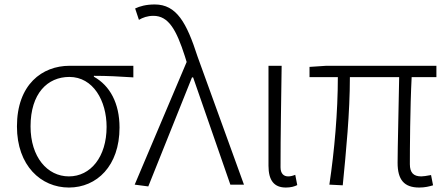

<svg xmlns="http://www.w3.org/2000/svg" viewBox="-20 -828 2005 861"><path d="M289 13C414 13 516 -84 516 -256C516 -365 473 -444 401 -484V-488C462 -488 516 -485 578 -481V-533H292C169 -533 56 -449 56 -261C56 -85 164 13 289 13ZM289 -37C192 -37 117 -124 117 -261C117 -409 193 -483 291 -483C398 -483 458 -376 458 -259C458 -124 386 -37 289 -37Z M645 8 841 -481H846L1013 0H1074L866 -574C817 -726 772 -808 674 -808C635 -808 607 -800 586 -790L603 -739C620 -749 641 -757 668 -757C736 -757 771 -694 809 -576L817 -550L584 0Z M1262 13C1285 13 1301 8 1313 2L1304 -44C1291 -39 1282 -37 1272 -37C1252 -37 1238 -50 1238 -78C1238 -225 1241 -379 1243 -533H1184V-85C1184 -19 1209 13 1262 13Z M1860 13C1886 13 1905 8 1922 3L1913 -43C1891 -39 1878 -37 1869 -37C1834 -37 1818 -54 1818 -92C1818 -155 1819 -348 1826 -482H1937V-533H1443L1368 -528V-482H1495C1495 -326 1480 -154 1457 0L1517 3C1532 -150 1549 -322 1549 -482H1770C1768 -352 1763 -164 1763 -98C1763 -22 1792 13 1860 13Z"/></svg>

Font: Noto Sans CJK JP Light
Style: Regular
Weight: 300
Designer: Ryoko NISHIZUKA (kana & ideographs); Paul D. Hunt (Latin, Greek & Cyrillic); Wenlong ZHANG (bopomofo); Sandoll Communica
Foundry: Adobe Systems Incorporated
Version: Version 1.004;PS 1.004;hotconv 1.0.82;makeotf.lib2.5.63406